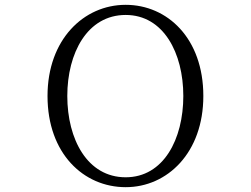

<svg xmlns="http://www.w3.org/2000/svg" viewBox="-20 -761 1040 796"><path d="M501 15C674 15 823 -128 823 -363C823 -602 674 -741 501 -741C327 -741 177 -597 177 -363C177 -124 327 15 501 15ZM501 -26C342 -26 259 -184 259 -363C259 -541 342 -699 501 -699C658 -699 740 -541 740 -363C740 -184 658 -26 501 -26Z"/></svg>

Font: Kiri Minchoo Light
Style: Regular
Weight: 300
Designer: Ryoko NISHIZUKA 西塚涼子 (kana & ideographs); Frank Grießhammer (Latin, Greek & Cyrillic);
akenotsuki.com/eyeben/fonts/ (U+
Foundry: Adobe
akenotsuki.com/eyeben/fonts/
Version: Version 4.002;hotconv 1.0.119;makeotfexe 2.5.65604